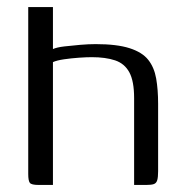

<svg xmlns="http://www.w3.org/2000/svg" viewBox="-20 -524 523 544"><path d="M89 0Q69 0 64.5 -6Q60 -12 60 -31V-504H130V-385Q141 -390 162.5 -392.5Q184 -395 207.5 -397Q231 -399 251 -399Q311 -399 347 -387.5Q383 -376 400 -354.5Q417 -333 422.5 -301.5Q428 -270 428 -230V-39Q428 -22 425.5 -13.5Q423 -5 416 -2.5Q409 0 395 0H360V-246Q360 -294 346.5 -319Q333 -344 306 -353Q279 -362 240 -362Q225 -362 203.5 -360.5Q182 -359 161.5 -356Q141 -353 130 -348V0Z"/></svg>

Font: Genos
Style: Regular
Weight: 400
Designer: Robert E. Leuschke
Foundry: Robert E. Leuschke
Version: Version 1.010